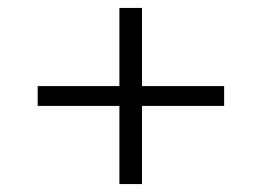

<svg xmlns="http://www.w3.org/2000/svg" viewBox="-20 -583 660 484"><path d="M281 -563H338V-119H281ZM545 -366V-316H75V-366Z"/></svg>

Font: Roboto Serif 120pt Expanded SemiBold
Style: Regular
Weight: 600
Width: 7
Designer: Greg Gazdowicz
Foundry: Commercial Type
Version: Version 1.008